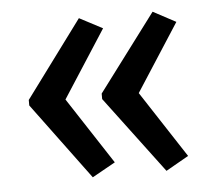

<svg xmlns="http://www.w3.org/2000/svg" viewBox="-38 -508 538 488"><g transform="rotate(-5 230.5 -264.0)"><path d="M35 -271 180 -467 239 -436 128 -264 239 -94 180 -61 35 -257ZM221 -271 368 -467 426 -436 315 -264 426 -94 368 -61 221 -257Z"/></g></svg>

Font: Avrile Sans Condensed
Style: Regular
Weight: 400
Width: 3
Designer: Monotype Design Team
Foundry: Monotype Imaging Inc.
Version: Version 2.001;September 10, 2019;FontCreator 11.5.0.2425 64-